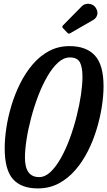

<svg xmlns="http://www.w3.org/2000/svg" viewBox="-20 -1012 582 1043"><path d="M115.5 -155.5Q115.5 -50 192.5 -50Q225 -50 254.8 -78.2Q284.5 -106.5 311 -153.8Q337.5 -201 359 -259.5Q380.5 -318 396 -379.5Q411.5 -441 419.8 -497Q428 -553 428 -594.5Q428 -648 413.8 -674Q399.5 -700 359.5 -700Q326 -700 295 -671.8Q264 -643.5 236.8 -596.2Q209.5 -549 187.2 -490.5Q165 -432 148.8 -370.5Q132.5 -309 124 -253Q115.5 -197 115.5 -155.5ZM185.5 11.5Q95 11.5 50.2 -39.2Q5.5 -90 5.5 -206.5Q5.5 -257 14.5 -317Q23.5 -377 42.2 -439.2Q61 -501.5 89.8 -559Q118.5 -616.5 157.5 -662.2Q196.5 -708 246.5 -734.8Q296.5 -761.5 358 -761.5Q448 -761.5 495.2 -710.8Q542.5 -660 542.5 -543.5Q542.5 -493 533.2 -433Q524 -373 505.2 -310.8Q486.5 -248.5 457.5 -191Q428.5 -133.5 388.8 -87.8Q349 -42 298.5 -15.2Q248 11.5 185.5 11.5ZM500 -970Q513.5 -948.5 507.8 -930.2Q502 -912 485.5 -903L364 -833Q357.5 -829 354 -829Q350.5 -829 345 -835L322.5 -858.5Q314.5 -867 322.5 -874.5L423.5 -977Q439 -993.5 463.2 -991.2Q487.5 -989 500 -970Z"/></svg>

Font: Besley* Condensed Medium
Style: Italic
Weight: 500
Width: 3
Italic angle: -13°
Designer: Owen Earl
Foundry: indestructible type*
Version: Version 3.000; ttfautohint (v1.8.3)